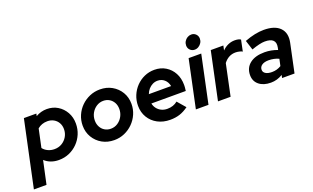

<svg xmlns="http://www.w3.org/2000/svg" viewBox="-143 -1258 3228 1979"><g transform="rotate(-20 1471.0 -269.0)"><path d="M-47 204 107.6 -522.4H244.4L238.7 -496.3Q295.3 -529.4 360 -529.4Q426.2 -529.4 478.4 -497.5Q530.6 -465.5 561.5 -410.9Q592.4 -356.2 592.4 -287.2Q592.4 -225.9 569.8 -172.3Q547.1 -118.8 507.3 -78.6Q467.5 -38.3 414.9 -15.4Q362.2 7.5 301.4 7.5Q207.8 7.5 146.1 -49.5L91.4 204ZM296.3 -113.4Q342.1 -113.4 378.3 -135.2Q414.5 -157 435.9 -193.7Q457.3 -230.5 457.3 -275.1Q457.3 -313.6 440.1 -344.1Q422.9 -374.6 392.3 -392Q361.7 -409.4 322.8 -409.4Q259.6 -409.4 214.6 -370.9L172 -170.8Q192 -144.5 224.6 -129Q257.2 -113.4 296.3 -113.4Z M908.3 10Q834.1 10 776 -22.9Q717.9 -55.8 684 -112.8Q650.1 -169.8 650.1 -240.9Q650.1 -300.5 673 -353.4Q695.9 -406.3 736.4 -446.5Q777 -486.6 830.1 -509.5Q883.2 -532.4 942.7 -532.4Q1016.6 -532.4 1074.4 -499.5Q1132.3 -466.5 1166.2 -410Q1200.1 -353.4 1200.1 -281.2Q1200.1 -222.2 1177.2 -169.5Q1154.3 -116.8 1113.8 -76.3Q1073.2 -35.8 1020.6 -12.9Q967.9 10 908.3 10ZM914.3 -112.4Q955.9 -112.4 989.8 -134.7Q1023.8 -156.9 1044.1 -194Q1064.3 -231.2 1064.3 -274.9Q1064.3 -314.4 1047.7 -344.7Q1031 -375.1 1002 -392.5Q973 -409.9 935.9 -409.9Q895.1 -409.9 860.9 -387.8Q826.7 -365.7 806.3 -329.1Q785.9 -292.5 785.9 -247.6Q785.9 -208.9 802.5 -178Q819 -147 848.3 -129.7Q877.6 -112.4 914.3 -112.4Z M1521.2 10.5Q1444.3 10.5 1384.4 -21.4Q1324.4 -53.3 1290.4 -109.8Q1256.3 -166.4 1256.3 -238.2Q1256.3 -297.7 1278.3 -350.8Q1300.4 -403.8 1339.5 -444.3Q1378.7 -484.8 1430 -507.6Q1481.3 -530.4 1539.9 -530.4Q1609.3 -530.4 1662.6 -497.8Q1716 -465.3 1746.3 -408.9Q1776.6 -352.4 1776.6 -278.3Q1776.6 -267.6 1775.7 -254.2Q1774.8 -240.8 1771.3 -214.3H1393.9Q1400.3 -182.6 1419.4 -158.1Q1438.6 -133.6 1467.3 -119.8Q1496 -106.1 1531.8 -106.1Q1598.2 -106.1 1643.9 -144.1L1720.9 -54.9Q1673 -20.1 1625.8 -4.8Q1578.6 10.5 1521.2 10.5ZM1402.4 -313.7H1646.5Q1638 -358.8 1607.3 -386.2Q1576.6 -413.5 1532.9 -413.5Q1503.1 -413.5 1477.7 -400.6Q1452.2 -387.7 1432.8 -365.6Q1413.4 -343.4 1402.4 -313.7Z M1804 0 1914.6 -522.4H2053L1942.4 0ZM2004.6 -582.5Q1974.9 -582.5 1954.8 -602.8Q1934.7 -623 1934.7 -652.7Q1934.7 -676.8 1946.7 -697.3Q1958.8 -717.9 1979.1 -729.9Q1999.3 -742 2022.5 -742Q2052.1 -742 2072.3 -721.9Q2092.4 -701.7 2092.4 -672.1Q2092.4 -647.9 2080.3 -627.8Q2068.2 -607.7 2048.1 -595.1Q2028 -582.5 2004.6 -582.5Z M2046.6 0 2157.4 -522.4H2295.5L2284.8 -471.6Q2313.5 -501.2 2348.6 -516.9Q2383.7 -532.6 2422.7 -532.6Q2465.9 -532.6 2487.9 -517.5L2462.4 -394.6Q2452.4 -401.9 2430 -407.1Q2407.5 -412.4 2387.1 -412.4Q2310.1 -412.4 2257.4 -343.9L2184.9 0Z M2626.5 5.5Q2545.7 5.5 2497.5 -34.1Q2449.4 -73.6 2449.4 -139.9Q2449.4 -220 2507.9 -266Q2566.5 -312 2669.4 -312Q2705.8 -312 2741.9 -305.1Q2778.1 -298.2 2810.3 -285.8L2815.7 -311.2Q2836.8 -415.2 2710.4 -415.2Q2658.1 -415.2 2563.5 -381.5L2529.7 -487.1Q2588.6 -509.8 2641.2 -520.6Q2693.9 -531.4 2740.7 -531.4Q2861 -531.4 2917.3 -473.4Q2973.6 -415.4 2952.3 -313.2L2886.1 0H2749.5L2756.2 -31.8Q2724.5 -12.4 2692.9 -3.5Q2661.4 5.5 2626.5 5.5ZM2674.5 -93.5Q2729.8 -93.5 2775.3 -121.6L2791.5 -196.5Q2739.8 -219.9 2680.6 -219.9Q2634 -219.9 2607.1 -201.6Q2580.2 -183.2 2580.2 -151.4Q2580.2 -124.7 2605.3 -109.1Q2630.4 -93.5 2674.5 -93.5Z"/></g></svg>

Font: Red Hat Display VF
Style: Italic
Weight: 300
Italic angle: -12°
Designer: Pentagram, MCKL
Foundry: Pentagram, MCKL
Version: Version 1.010